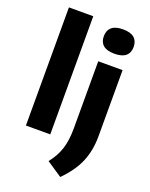

<svg xmlns="http://www.w3.org/2000/svg" viewBox="-186 -903 964 1234"><g transform="rotate(20 295.5 -286.0)"><path d="M64.5 0V-808H231V0ZM385 235.5 279.5 165Q324 108.5 342 50.5Q360 -7.5 360 -88V-547H526.5V-94.5Q526.5 0 494.8 78.2Q463 156.5 385 235.5ZM440.5 -628Q388.5 -628 363.5 -649.5Q338.5 -671 338.5 -711Q338.5 -751 363.5 -772.8Q388.5 -794.5 440.5 -794.5Q492.5 -794.5 517.5 -772.8Q542.5 -751 542.5 -711Q542.5 -671 517.5 -649.5Q492.5 -628 440.5 -628Z"/></g></svg>

Font: Encode Sans SmExp
Style: Bold
Weight: 700
Width: 6
Designer: Multiple Designers
Foundry: Impallari Type
Version: Version 3.002; ttfautohint (v1.8.3) -l 8 -r 50 -G 200 -x 14 